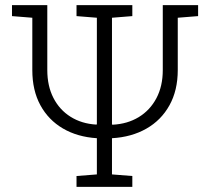

<svg xmlns="http://www.w3.org/2000/svg" viewBox="-20 -731 841 751"><path d="M279.3 0V-42.5L358.9 -48.8V-190.4Q282.7 -195.3 226.1 -228.5Q169.4 -261.7 137.9 -319.6Q106.4 -377.4 106.4 -457V-661.6L26.9 -668V-710.9H165V-457Q165 -394.5 189 -347.9Q212.9 -301.3 256.1 -274.2Q299.3 -247.1 356 -243.7L358.9 -244.6V-661.6L279.3 -668V-710.9H497.6V-668L418 -661.6V-244.1L420.9 -243.2Q478.5 -246.1 522.7 -272.9Q566.9 -299.8 591.8 -346.9Q616.7 -394 616.7 -457V-710.9H754.9V-668L675.3 -661.6V-457Q675.3 -377.4 642.8 -319.1Q610.4 -260.7 552.5 -227.8Q494.6 -194.8 418 -190.4V-48.8L497.6 -42.5V0Z"/></svg>

Font: Roboto Slab LO Light
Style: Regular
Weight: 300
Designer: Google
Version: Version 2.000